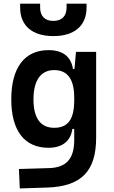

<svg xmlns="http://www.w3.org/2000/svg" viewBox="-20 -803 626 1056"><path d="M88.9 233.4 240.2 228.5C427.2 222.2 508.8 138.7 508.8 -45.9V-517.6H397.9L389.6 -423.8H381.3C370.6 -491.2 326.2 -527.3 247.1 -527.3C115.2 -527.3 42 -431.2 42 -256.3C42 -83.5 115.2 9.8 246.6 9.8C321.8 9.8 369.1 -26.4 377.9 -93.8H388.2V-30.3C387.7 68.4 346.2 118.7 250 121.6L84 126.5ZM388.2 -265.6V-251.5C388.2 -148.4 355.5 -100.1 277.8 -100.1C203.1 -100.1 164.1 -153.3 164.1 -256.3C164.1 -360.4 204.1 -417.5 277.8 -417.5C351.1 -417.5 388.2 -368.2 388.2 -265.6ZM273.4 -604.5C389.6 -604.5 456.1 -661.6 456.1 -761.7V-782.7H346.2V-761.7C346.2 -714.4 320.3 -688 273.4 -688C226.6 -688 200.7 -714.4 200.7 -761.7V-782.7H90.8V-761.7C90.8 -661.6 157.2 -604.5 273.4 -604.5Z"/></svg>

Font: Cascadia Code NF SemiBold
Style: Regular
Weight: 600
Monospace: yes
Designer: Aaron Bell
Foundry: Saja Typeworks
Version: Version 2404.023